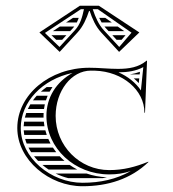

<svg xmlns="http://www.w3.org/2000/svg" viewBox="-20 -640 600 666"><path d="M345.1 -578H324.1C326.7 -572.4 329.5 -567 332.5 -562H368ZM388.2 -548H342.3C343.9 -546 345.6 -544 347.3 -542.1L356.7 -532H411.1ZM415.5 -518H369.6C374.5 -512.7 379.4 -507.3 384.3 -502H401.8ZM253 -578H233.2C225.1 -572.7 217 -567.3 208.9 -562H246.4C248.9 -567.1 251.1 -572.4 253 -578ZM237.6 -548H187.7L163.5 -532H223.3L232.7 -542.1ZM210.4 -518H158.3L174.9 -502H195.7ZM291.1 -602C299.7 -575.8 311.7 -548.3 331.2 -527.2L393.1 -460L463.3 -527.5L323.1 -620H256.9L116.7 -527.5L186.9 -460L248.8 -527.2C268.3 -548.3 280.3 -575.8 288.9 -602ZM271.2 -608C265.1 -580 258.6 -555.5 240 -535.3L186.4 -477.1L135.8 -525.7L260.5 -608ZM301.8 -608H319.5L436.2 -526.7L393.6 -477.1L340 -535.3C322.4 -554.4 310.9 -580.3 302.5 -605.8ZM162 -338H141.9C134.7 -333 128 -327.6 121.7 -322H152.1C155.1 -327.5 158.4 -332.8 162 -338ZM145.3 -308H107.5C102.8 -302.9 98.4 -297.5 94.4 -292H139.3C141.1 -297.5 143.1 -302.8 145.3 -308ZM135.5 -278H85.1C82 -272.8 79.1 -267.4 76.6 -262H132.6C133.3 -267.4 134.3 -272.8 135.5 -278ZM131.3 -248H71C69.1 -242.7 67.5 -237.4 66.2 -232H131.1C131 -234 131 -236 131 -238C131 -241.4 131.1 -244.7 131.3 -248ZM203.7 -82C197.8 -87.1 192.3 -92.4 187.1 -98H98C102.3 -92.5 107 -87.1 112 -82ZM221.6 -68H127C133.7 -62.3 140.9 -56.9 148.4 -52H247.9C238.7 -56.8 229.9 -62.1 221.6 -68ZM280.6 -38H173C187 -31.2 201.8 -25.7 217.1 -22H335.5C340.7 -22.9 345.9 -24 350.8 -25.1C326.2 -26 302.6 -30.5 280.6 -38ZM134.2 -202C133.3 -207.3 132.5 -212.6 132 -218H63.6C62.8 -212.7 62.3 -207.4 62.1 -202ZM137.3 -188H62.2C62.5 -182.6 63.2 -177.3 64.1 -172H142.1C140.3 -177.2 138.7 -182.6 137.3 -188ZM147.6 -158H67.2C68.7 -152.6 70.4 -147.2 72.5 -142H155.3C152.5 -147.2 149.9 -152.5 147.6 -158ZM163.6 -128H78.8C81.6 -122.5 84.6 -117.2 88 -112H175C171 -117.2 167.2 -122.5 163.6 -128ZM430.8 -382H464.5C464.8 -385 465.1 -387.9 465.4 -390.9C453.9 -386.6 441.8 -383.7 430.8 -382ZM463 -368H444.2C450.5 -362.7 456.3 -357.3 461.1 -352H461.4C461.9 -357.3 462.5 -362.7 463 -368ZM40 -196C40 -85 151 6 266 6C354 6 434 -19 495 -78L494 -79C450 -61 408 -50 359 -50C256.3 -50 173 -134.2 173 -238C173 -324.7 227.7 -395 295 -395C300.3 -395 304.7 -394.9 310 -394.8C404.9 -391.8 481 -327.9 481 -249H483L490 -429L488.5 -429.7C461 -406.4 427.2 -401.1 389.2 -401.1C373.4 -401.1 357 -402 340.3 -403C322.7 -404.1 307.7 -405 290 -405C152 -405 40 -311.4 40 -196ZM390.9 -389.1C421.5 -389.2 452.1 -393.5 477.1 -407.3L468.8 -326.4C450.4 -353.5 423.4 -374.9 390.9 -389.1ZM231.6 -387C175 -355.6 141 -301.7 141 -238C141 -125.9 238.7 -35 359 -35C385.6 -35 408.2 -38.5 433.5 -46.6C384.1 -18.3 327.8 -6 266 -6C156.4 -6 52 -93.2 52 -196C52 -286.7 127.1 -365.1 231.6 -387Z"/></svg>

Font: SortefaxS02
Style: Medium
Weight: 500
Designer: gluk
Foundry: gluk
Version: Version 0.261